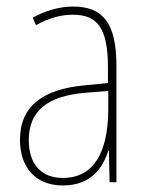

<svg xmlns="http://www.w3.org/2000/svg" viewBox="-20 -557 450 587"><path d="M203 -537C162 -537 118 -524 80 -503L90 -480C133 -504 170 -512 203 -512C278 -512 310 -471 310 -351V-303L237 -296C113 -284 41 -234 41 -129C41 -53 82 10 172 10C258 10 294 -43 311 -96H313L315 0H336V-356C336 -486 295 -537 203 -537ZM237 -273 311 -279V-220C310 -98 271 -13 172 -13C106 -13 68 -55 68 -129C68 -219 127 -263 237 -273Z"/></svg>

Font: Noto Sans Condensed Thin
Style: Regular
Weight: 100
Width: 3
Designer: Monotype Design Team
Foundry: Monotype Imaging Inc.
Version: Version 2.013